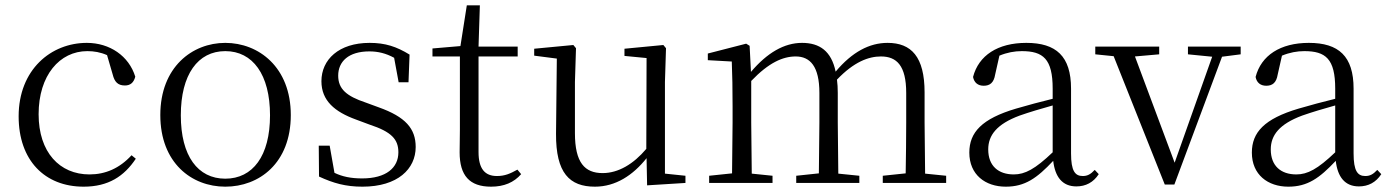

<svg xmlns="http://www.w3.org/2000/svg" viewBox="-20 -687 5219 721"><path d="M294 14C387 14 446 -25 490 -91L474 -104C429 -55 376 -32 316 -32C204 -32 125 -115 125 -258C125 -404 204 -495 308 -495C333 -495 357 -491 382 -480L403 -408C410 -379 423 -366 449 -366C469 -366 482 -376 488 -399C464 -477 392 -526 306 -526C172 -526 50 -426 50 -250C50 -85 148 14 294 14Z M826 14C953 14 1072 -74 1072 -255C1072 -435 951 -526 826 -526C702 -526 582 -435 582 -255C582 -75 700 14 826 14ZM826 -16C723 -16 659 -101 659 -254C659 -407 723 -495 826 -495C929 -495 994 -407 994 -254C994 -101 929 -16 826 -16Z M1341 14C1474 14 1541 -53 1541 -135C1541 -204 1503 -248 1402 -284L1353 -302C1281 -326 1250 -353 1250 -403C1250 -456 1289 -494 1367 -494C1399 -494 1429 -487 1460 -470L1477 -378H1514L1518 -482C1469 -512 1427 -526 1368 -526C1252 -526 1187 -463 1187 -382C1187 -309 1237 -267 1317 -238L1368 -219C1450 -192 1476 -164 1476 -115C1476 -57 1430 -17 1340 -17C1297 -17 1265 -24 1236 -38L1218 -140H1177L1178 -24C1232 1 1278 14 1341 14Z M1824 14C1873 14 1910 -2 1937 -33L1923 -50C1896 -35 1876 -26 1846 -26C1801 -26 1777 -53 1777 -116V-475H1924V-512H1777L1782 -667H1733L1709 -514L1604 -505V-475H1707V-201C1707 -165 1706 -146 1706 -115C1706 -28 1743 14 1824 14Z M2410 9 2554 0V-27L2477 -35V-379L2481 -506L2471 -518L2325 -504V-477L2408 -469L2407 -128C2359 -71 2302 -37 2243 -37C2176 -37 2139 -76 2139 -187V-379L2143 -506L2133 -518L1986 -504V-478L2071 -467L2068 -185C2067 -37 2119 14 2214 14C2292 14 2357 -29 2408 -93Z M3379 0H3533V-27L3454 -35L3452 -227V-340C3452 -474 3402 -526 3313 -526C3245 -526 3180 -492 3118 -418C3102 -495 3058 -526 2992 -526C2925 -526 2861 -489 2800 -417L2795 -515L2782 -523L2638 -486V-461L2728 -456C2730 -406 2731 -354 2731 -286V-227L2729 -36L2643 -27V0H2881V-27L2803 -35L2801 -227V-383C2867 -452 2920 -475 2968 -475C3022 -475 3057 -438 3057 -338V-227L3055 -36L2970 -27V0H3207V-27L3128 -35L3126 -227V-338C3126 -356 3125 -373 3123 -388C3187 -455 3242 -475 3288 -475C3347 -475 3383 -441 3383 -338V-227C3383 -172 3382 -91 3381 -36L3295 -27V0Z M4022 13C4057 13 4086 -2 4106 -33L4091 -49C4075 -32 4063 -26 4046 -26C4017 -26 4002 -45 4002 -111V-354C4002 -476 3946 -526 3834 -526C3727 -526 3655 -479 3634 -398C3638 -377 3652 -365 3674 -365C3697 -365 3712 -376 3717 -407L3733 -478C3762 -490 3790 -495 3817 -495C3897 -495 3933 -466 3933 -354V-316C3888 -305 3839 -292 3795 -279C3667 -241 3620 -190 3620 -114C3620 -31 3680 14 3757 14C3829 14 3874 -18 3935 -83C3942 -23 3969 13 4022 13ZM3933 -115C3867 -52 3829 -32 3787 -32C3729 -32 3691 -64 3691 -126C3691 -179 3723 -221 3809 -253C3846 -266 3890 -279 3933 -291Z M4441 -483 4532 -474 4391 -76 4242 -475 4333 -483V-512H4093V-483L4162 -476L4354 6H4390L4569 -474L4639 -483V-512H4441Z M5083 13C5118 13 5147 -2 5167 -33L5152 -49C5136 -32 5124 -26 5107 -26C5078 -26 5063 -45 5063 -111V-354C5063 -476 5007 -526 4895 -526C4788 -526 4716 -479 4695 -398C4699 -377 4713 -365 4735 -365C4758 -365 4773 -376 4778 -407L4794 -478C4823 -490 4851 -495 4878 -495C4958 -495 4994 -466 4994 -354V-316C4949 -305 4900 -292 4856 -279C4728 -241 4681 -190 4681 -114C4681 -31 4741 14 4818 14C4890 14 4935 -18 4996 -83C5003 -23 5030 13 5083 13ZM4994 -115C4928 -52 4890 -32 4848 -32C4790 -32 4752 -64 4752 -126C4752 -179 4784 -221 4870 -253C4907 -266 4951 -279 4994 -291Z"/></svg>

Font: Noto Serif CJK KR Light
Style: Regular
Weight: 300
Designer: Ryoko NISHIZUKA 西塚涼子 (kana & ideographs); Frank Grießhammer (Latin, Greek & Cyrillic); Wenlong ZHANG 张文龙 (bopomofo); San
Foundry: Adobe
Version: Version 2.001;hotconv 1.1.0;makeotfexe 2.6.0